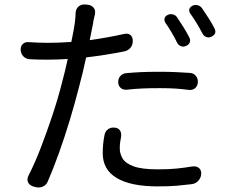

<svg xmlns="http://www.w3.org/2000/svg" viewBox="-20 -797 1040 856"><path d="M507 -432Q507 -448 517.5 -459Q528 -470 544 -471Q577 -474 609.5 -475.5Q642 -477 690 -477Q734 -477 764 -475.5Q794 -474 826 -472Q843 -471 853 -459Q863 -447 862 -430Q861 -414 850.5 -404.5Q840 -395 823 -396Q792 -400 764.5 -402Q737 -404 693 -404Q646 -404 613.5 -402.5Q581 -401 544 -397Q528 -396 517.5 -405.5Q507 -415 507 -432ZM491 -228Q507 -227 514.5 -216Q522 -205 520 -188Q517 -174 515.5 -162Q514 -150 514 -135Q514 -112 526.5 -90.5Q539 -69 575.5 -55.5Q612 -42 683 -42Q732 -42 767 -45.5Q802 -49 838 -55Q856 -57 867 -48Q878 -39 877 -21Q876 -4 864 9Q852 22 835 24Q801 28 769 31Q737 34 682 34Q564 34 501 -3Q438 -40 438 -114Q438 -157 446 -195Q449 -212 462 -221Q475 -230 491 -228ZM729 -731Q740 -736 752 -732.5Q764 -729 770 -719Q784 -698 798.5 -675Q813 -652 824 -630Q830 -619 826 -608Q822 -597 809 -592Q798 -587 787 -591Q776 -595 770 -606Q759 -629 745 -652.5Q731 -676 717 -696Q711 -707 714 -716.5Q717 -726 729 -731ZM839 -772Q850 -777 862 -773.5Q874 -770 881 -760Q896 -738 911 -714.5Q926 -691 936 -671Q949 -646 922 -633Q911 -628 900 -632Q889 -636 883 -647Q871 -670 856.5 -694Q842 -718 828 -737Q815 -759 839 -772ZM191 -606Q243 -606 298 -610Q310 -667 314 -698Q317 -725 317 -738Q318 -757 329.5 -767.5Q341 -778 359 -777L371 -776Q389 -774 398 -762Q407 -750 403 -732Q401 -723 398.5 -713Q396 -703 395 -693L380 -618Q459 -629 535 -646Q552 -649 562 -640.5Q572 -632 572 -614Q572 -597 562 -584.5Q552 -572 535 -568Q449 -551 364 -541Q357 -508 349 -474.5Q341 -441 332 -408Q314 -337 291 -261Q268 -185 242.5 -114Q217 -43 193 12Q186 29 169.5 35.5Q153 42 135 36L127 34Q110 28 104.5 14.5Q99 1 108 -16Q136 -71 162.5 -140Q189 -209 213.5 -282.5Q238 -356 256 -427Q263 -452 269.5 -479.5Q276 -507 282 -534Q234 -531 190 -531Q168 -531 148 -531.5Q128 -532 112 -533Q96 -534 84.5 -545.5Q73 -557 72 -575Q72 -592 82.5 -601.5Q93 -611 110 -609Q128 -608 150 -607Q172 -606 191 -606Z"/></svg>

Font: Chiron GoRound TC
Style: Regular
Weight: 400
Designer: Ryoko NISHIZUKA 西塚涼子 (kana, bopomofo & ideographs); Paul D. Hunt (Latin, Greek & Cyrillic); Sandoll Communications 산돌커뮤니
Foundry: Adobe
Version: Version 1.000;hotconv 1.1.1;makeotfexe 2.6.0